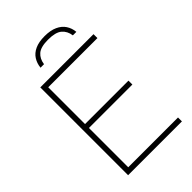

<svg xmlns="http://www.w3.org/2000/svg" viewBox="-272 -1041 1144 1144"><g transform="rotate(-45 300.0 -469.0)"><path d="M101.5 0V-740H550V-707H135.5V-33H555V0ZM124 -364V-397H501.5V-364ZM185.5 -822Q189 -856 205.8 -882.2Q222.5 -908.5 254.5 -923.2Q286.5 -938 335.5 -938Q384.5 -938 417.2 -923Q450 -908 467.2 -881.8Q484.5 -855.5 487.5 -822H458Q452.5 -862.5 425.2 -885.5Q398 -908.5 335.5 -908.5Q273.5 -908.5 247 -885.5Q220.5 -862.5 215 -822Z"/></g></svg>

Font: Encode Sans SC SemiExpanded Thin
Style: Regular
Weight: 250
Width: 6
Designer: Multiple Designers
Foundry: Impallari Type
Version: Version 3.002